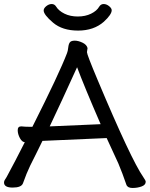

<svg xmlns="http://www.w3.org/2000/svg" viewBox="-27 -919 744 954"><path d="M601 -1Q582 -57 561 -107L503 -233L184 -219Q169 -188 153 -156L123 -96Q105 -59 87 -8Q79 13 36 13Q-7 13 -7 -12Q-7 -20 -2.5 -26Q2 -32 6 -39.5Q10 -47 19.5 -65Q29 -83 48.5 -119.5Q68 -156 96 -212H99Q83 -212 72 -232.5Q61 -253 61 -272Q61 -291 78 -291H80Q98 -289 119 -289H134Q268 -555 306 -655Q310 -664 312 -682.5Q314 -701 320.5 -709Q327 -717 344.5 -717Q362 -717 383 -707Q404 -697 408 -680L405 -660Q405 -648 458 -522Q624 -127 685 -39Q697 -22 697 -16Q697 0 676.5 7.5Q656 15 631.5 15Q607 15 601 -1ZM220 -291 473 -302Q391 -491 356 -585Q278 -413 220 -291ZM489 -811Q439 -767 361 -767Q283 -767 236.5 -806.5Q190 -846 190 -867Q190 -878 203 -888.5Q216 -899 230 -899Q244 -899 252 -886Q265 -865 293.5 -851Q322 -837 359.5 -837Q397 -837 425.5 -851Q454 -865 466 -886Q474 -899 488 -899Q502 -899 515 -888.5Q528 -878 528 -868Q528 -847 489 -811Z"/></svg>

Font: LXGW WenKai TC
Style: Bold
Weight: 700
Designer: LXGW / Fontworks Inc.
Foundry: LXGW / Fontworks Inc.
Version: Version 1.330;April 28, 2024